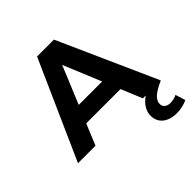

<svg xmlns="http://www.w3.org/2000/svg" viewBox="-248 -877 1287 1287"><g transform="rotate(-45 395.0 -234.0)"><path d="M777 138C761 147 738 153 716 153C681 153 659 135 659 107C659 70 690 38 776 0L463 -700H303L-9 0H157L219 -150H544L606 0H633C583 35 560 76 560 120C560 187 611 232 698 232C736 232 775 222 799 209ZM271 -273 382 -541 493 -273Z"/></g></svg>

Font: Montserrat Lite
Style: Bold
Weight: 700
Designer: Julieta Ulanovsky
Foundry: Julieta Ulanovsky
Version: Version 7.200;PS 007.200;hotconv 1.0.88;makeotf.lib2.5.64775